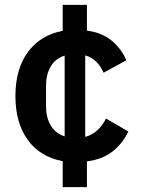

<svg xmlns="http://www.w3.org/2000/svg" viewBox="-20 -650 581 784"><path d="M236 114V8Q144 -9 93.5 -78.5Q43 -148 43 -258Q43 -368 94 -437.5Q145 -507 236 -524V-630H335V-525Q396 -517 435.5 -484.5Q475 -452 496 -404L403 -353Q392 -379 373.5 -397.5Q355 -416 328 -424V-91Q357 -99 378 -118.5Q399 -138 413 -166L504 -113Q481 -64 439.5 -31.5Q398 1 335 9V114ZM168 -215Q168 -170 187 -138Q206 -106 244 -93V-423Q206 -411 187 -378.5Q168 -346 168 -301Z"/></svg>

Font: IBM Plex Sans KR SemiBold
Style: Regular
Weight: 600
Designer: Mike Abbink; Paul van der Laan; Pieter van Rosmalen; Wujin Sim; Chorong Kim; Dohee Lee;
Foundry: Sandoll Inc.
Version: Version 1.000